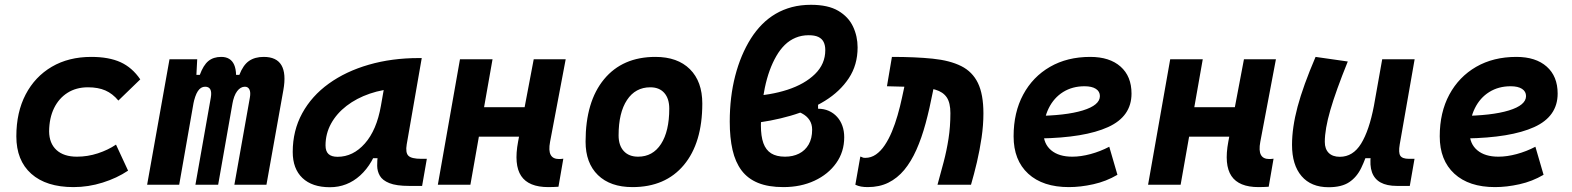

<svg xmlns="http://www.w3.org/2000/svg" viewBox="-20 -762 6485 792"><path d="M297.4 -115.7Q341.5 -115.7 383.7 -129.5Q425.8 -143.3 458.5 -165.5L508.3 -58.1Q462.4 -27.3 403.4 -8.8Q344.5 9.8 283.2 9.8Q170.7 9.8 109 -45.2Q47.4 -100.1 47.4 -199.7Q47.4 -298.8 85.8 -372.3Q124.2 -445.8 193.7 -486.6Q263.2 -527.3 356.4 -527.3Q429.2 -527.3 477.3 -505.4Q525.4 -483.4 558.6 -434.6L468.3 -347.2Q444.3 -376 414.6 -388.9Q384.9 -401.9 342.8 -401.9Q294.4 -401.9 258.5 -379.2Q222.7 -356.4 202.9 -315.8Q183.1 -275.1 182.6 -220.2Q183.1 -170.6 213.1 -143.1Q243 -115.7 297.4 -115.7Z M793.5 -517.6 786.6 -384.3 719.2 0H586.9L679.2 -517.6ZM786.1 0 849.6 -359.4Q857.4 -404.3 826.2 -404.3Q808.1 -404.3 796.1 -386Q784.2 -367.7 776.9 -330.6L774.9 -453.1H804.2Q818.8 -493.2 839.6 -510.3Q860.4 -527.3 892.6 -527.3Q931.6 -527.3 946 -494.6Q960.4 -461.9 948.7 -390.6L879.9 0ZM1148.9 -390.6 1079.1 0H946.8L1010.7 -359.4Q1014.6 -380.9 1009 -392.6Q1003.4 -404.3 990.2 -404.3Q972.2 -404.3 958.3 -386Q944.3 -367.7 938 -330.6L936 -453.1H967.3Q982.9 -493.7 1007.1 -510.5Q1031.2 -527.3 1067.9 -527.3Q1173.3 -527.3 1148.9 -390.6Z M1340.8 10.3Q1267.6 10.3 1227.5 -27.8Q1187.5 -65.9 1187.5 -135.3Q1187.5 -223.1 1226.6 -294.7Q1265.6 -366.2 1336.2 -417Q1406.7 -467.8 1501.5 -495.1Q1596.2 -522.5 1707.5 -522.5H1719.7L1657.7 -166.5Q1651.9 -132.3 1664.6 -119.6Q1677.2 -106.9 1717.3 -106.9H1740.7L1721.2 4.9H1668Q1614.7 4.9 1586.2 -6.6Q1557.6 -18.1 1546.9 -36.9Q1536.1 -55.7 1535.9 -77.9Q1535.6 -100.1 1538.6 -122.1L1570.8 -109.4H1514.2L1544.9 -175.3Q1519.5 -86.9 1465.8 -38.3Q1412.1 10.3 1340.8 10.3ZM1372.6 -115.2Q1436.5 -115.2 1485.1 -170.2Q1533.7 -225.1 1551.3 -325.7L1576.2 -467.3L1623 -397Q1560.1 -394.5 1505.4 -375.7Q1450.7 -356.9 1409.7 -325.4Q1368.7 -293.9 1345.7 -252.2Q1322.8 -210.4 1322.8 -162.1Q1322.8 -138.2 1335 -126.7Q1347.2 -115.2 1372.6 -115.2Z M1786.1 0 1877.4 -517.6H2011.7L1920.4 0ZM1908.7 -198.2 1930.2 -319.8H2196.3L2174.8 -198.2ZM2241.7 9.8Q2160.6 9.8 2129.9 -36.1Q2099.1 -82 2117.2 -178.2L2181.6 -517.6H2313.5L2249 -176.8Q2242.2 -140.6 2251.5 -123.3Q2260.7 -106 2286.1 -106Q2294.4 -106 2303.7 -107.4L2283.7 8.3Q2274.4 8.8 2264.4 9.3Q2254.4 9.8 2241.7 9.8Z M2588.9 9.8Q2497.6 9.8 2446.5 -39.8Q2395.5 -89.4 2395.5 -177.7Q2395.5 -342.8 2471.7 -435.1Q2547.9 -527.3 2683.6 -527.3Q2774.9 -527.3 2825.9 -476.6Q2877 -425.8 2877 -335Q2877 -172.4 2800.9 -81.3Q2724.8 9.8 2588.9 9.8ZM2612.2 -115.7Q2672.9 -115.7 2706.8 -168.2Q2740.7 -220.7 2740.7 -314Q2740.7 -355.2 2720.3 -378.5Q2699.8 -401.9 2662.6 -401.9Q2601 -401.9 2566.4 -349.5Q2531.7 -297.1 2531.7 -203.6Q2531.7 -162.1 2553 -138.9Q2574.2 -115.7 2612.2 -115.7Z M3071.3 -252V-365.2Q3157.2 -368.7 3228.3 -391.8Q3299.3 -415 3341.8 -456.5Q3384.3 -498 3384.3 -555.2Q3384.3 -575.2 3377.4 -588.9Q3370.6 -602.5 3355.7 -609.6Q3340.8 -616.7 3315.9 -616.7Q3286.6 -616.7 3262 -606.4Q3237.3 -596.2 3217.5 -576.9Q3197.8 -557.6 3182.6 -531.2Q3150.9 -476.6 3134.8 -399.4Q3118.7 -322.3 3118.7 -244.6Q3118.7 -200.2 3128.9 -171.6Q3139.2 -143.1 3161.1 -129.4Q3183.1 -115.7 3218.3 -115.7Q3251 -115.7 3276.1 -128.4Q3301.3 -141.1 3315.7 -166Q3330.1 -190.9 3330.1 -227.1Q3330.1 -250 3319.1 -266.8Q3308.1 -283.7 3287.6 -294.4Q3267.1 -305.2 3237.3 -310.1L3354.5 -338.4V-313.5Q3378.9 -313.5 3398.7 -304.7Q3418.5 -295.9 3432.9 -280Q3447.3 -264.2 3454.8 -242.9Q3462.4 -221.7 3462.4 -195.8Q3462.4 -135.7 3429.4 -89.4Q3396.5 -43 3339.8 -16.6Q3283.2 9.8 3211.4 9.8Q3149.4 9.8 3106.9 -7.6Q3064.5 -24.9 3038.8 -59.1Q3013.2 -93.3 3001.7 -143.6Q2990.2 -193.8 2990.2 -260.3Q2990.2 -361.8 3012.7 -449Q3035.2 -536.1 3077.6 -603.5Q3098.1 -635.7 3123.5 -661.4Q3148.9 -687 3179.7 -705.1Q3210.4 -723.1 3246.8 -732.7Q3283.2 -742.2 3325.2 -742.2Q3396 -742.2 3438 -717.3Q3480 -692.4 3498.8 -652.3Q3517.6 -612.3 3517.6 -566.4Q3517.6 -494.1 3481.4 -439.5Q3445.3 -384.8 3383.1 -346.2Q3320.8 -307.6 3240.5 -284.4Q3160.2 -261.2 3071.3 -252Z M3847.2 0Q3860.4 -47.4 3872.6 -93.8Q3884.8 -140.1 3892.6 -189.7Q3900.4 -239.3 3900.4 -295.4Q3900.4 -337.9 3885.3 -360.4Q3870.1 -382.8 3838.4 -392.1Q3806.6 -401.4 3757.1 -403.1Q3707.5 -404.8 3638.7 -406.2L3659.2 -527.3Q3755.9 -527.3 3827.1 -520Q3898.4 -512.7 3944.8 -489.5Q3991.2 -466.3 4013.9 -419.7Q4036.6 -373 4036.6 -293.9Q4036.6 -246.6 4029.1 -194.8Q4021.5 -143.1 4009.8 -93Q3998 -43 3985.4 0ZM3559.6 9.8Q3544.4 9.8 3532 7.6Q3519.5 5.4 3508.3 0L3528.8 -116.2Q3535.6 -114.3 3538.3 -112.5Q3541 -110.8 3549.3 -110.8Q3573.2 -110.8 3593.3 -124.8Q3613.3 -138.7 3629.6 -163.1Q3646 -187.5 3659.2 -219.2Q3672.4 -251 3682.6 -286.6Q3692.9 -322.3 3700.7 -358.9L3712.9 -415.5L3838.9 -439.9L3828.1 -383.8Q3814.5 -313.5 3798.1 -252.9Q3781.7 -192.4 3760 -143.8Q3738.3 -95.2 3710 -61Q3681.6 -26.9 3644.5 -8.5Q3607.4 9.8 3559.6 9.8Z M4403.3 -115.7Q4438.5 -115.7 4478.6 -126.5Q4518.7 -137.3 4555.7 -156.7L4589.4 -41Q4543 -13.7 4490.1 -2Q4437.3 9.8 4389.2 9.8Q4281.7 9.8 4221.4 -45.5Q4161.1 -100.9 4161.1 -199.7Q4161.1 -298.3 4200.7 -371.8Q4240.2 -445.3 4311.3 -486.3Q4382.3 -527.3 4477.1 -527.3Q4557.1 -527.3 4602.3 -487.3Q4647.5 -447.3 4647.5 -376Q4647.5 -281.7 4550.8 -237.8Q4454.1 -193.8 4268.6 -190.9L4248.5 -283.7Q4375.5 -284.7 4446.3 -306.4Q4517.1 -328.1 4517.1 -365.7Q4517.1 -384.6 4500.6 -395.4Q4484.1 -406.2 4453.6 -406.2Q4403.5 -406.2 4365.3 -382.4Q4327.2 -358.5 4305.9 -315.5Q4284.7 -272.5 4284.2 -215.3Q4284.7 -168.3 4316.2 -142Q4347.8 -115.7 4403.3 -115.7Z M4715.8 0 4807.1 -517.6H4941.4L4850.1 0ZM4838.4 -198.2 4859.9 -319.8H5126L5104.5 -198.2ZM5171.4 9.8Q5090.3 9.8 5059.6 -36.1Q5028.8 -82 5046.9 -178.2L5111.3 -517.6H5243.2L5178.7 -176.8Q5171.9 -140.6 5181.2 -123.3Q5190.4 -106 5215.8 -106Q5224.1 -106 5233.4 -107.4L5213.4 8.3Q5204.1 8.8 5194.1 9.3Q5184.1 9.8 5171.4 9.8Z M5460.4 10.3Q5388.2 10.3 5348.9 -35.6Q5309.6 -81.5 5309.6 -164.6Q5309.6 -235.8 5332.5 -321.8Q5355.5 -407.7 5406.7 -527.3L5539.6 -508.3Q5490.2 -386.2 5467.5 -307.6Q5444.8 -229 5444.8 -176.8Q5444.8 -147.5 5460.9 -131.3Q5477.1 -115.2 5506.8 -115.2Q5561 -115.2 5594.5 -169.4Q5627.9 -223.6 5647.5 -325.7L5642.6 -109.4H5610.4L5629.4 -160.6Q5613.8 -107.9 5595.2 -69.6Q5576.7 -31.2 5545.4 -10.5Q5514.2 10.3 5460.4 10.3ZM5742.2 4.9Q5700.7 4.9 5675 -9.3Q5649.4 -23.4 5639.4 -51.5Q5629.4 -79.6 5634.8 -122.1L5631.3 -234.9L5681.6 -517.6H5815.4L5753.9 -166.5Q5748 -132.3 5756.3 -119.6Q5764.6 -106.9 5791.5 -106.9H5814.9L5795.4 4.9Z M6161.1 -115.7Q6196.4 -115.7 6236.4 -126.5Q6276.5 -137.3 6313.5 -156.7L6347.2 -41Q6300.8 -13.7 6247.9 -2Q6195.1 9.8 6147 9.8Q6039.5 9.8 5979.2 -45.5Q5918.9 -100.9 5918.9 -199.7Q5918.9 -298.3 5958.5 -371.8Q5998.1 -445.3 6069.1 -486.3Q6140.1 -527.3 6234.9 -527.3Q6314.9 -527.3 6360.1 -487.3Q6405.3 -447.3 6405.3 -376Q6405.3 -281.7 6308.6 -237.8Q6211.9 -193.8 6026.4 -190.9L6006.3 -283.7Q6133.3 -284.7 6204.1 -306.4Q6274.9 -328.1 6274.9 -365.7Q6274.9 -384.6 6258.4 -395.4Q6241.9 -406.2 6211.4 -406.2Q6161.3 -406.2 6123.2 -382.4Q6085 -358.5 6063.8 -315.5Q6042.5 -272.5 6042 -215.3Q6042.5 -168.3 6074.1 -142Q6105.6 -115.7 6161.1 -115.7Z"/></svg>

Font: Cascadia Mono NF
Style: Italic
Weight: 400
Italic angle: -10°
Monospace: yes
Designer: Aaron Bell
Foundry: Saja Typeworks
Version: Version 2404.023